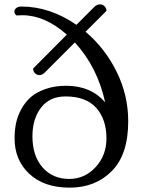

<svg xmlns="http://www.w3.org/2000/svg" viewBox="-20 -789 673 882"><path d="M47 -156Q47 -190 53.5 -222Q60 -254 77 -286Q94 -318 120 -341.5Q146 -365 188.5 -380Q231 -395 284 -395Q397 -395 463 -319Q428 -480 324 -594L187 -457Q174 -444 162 -444Q149 -444 140.5 -453Q132 -462 132 -474L287 -630Q186 -719 83 -719Q78 -719 69 -718.5Q60 -718 56 -718Q46 -725 46 -737Q46 -745 54.5 -752Q63 -759 78 -759Q209 -759 331 -675L413 -757Q425 -769 440 -769Q452 -769 460.5 -760Q469 -751 469 -739L373 -643Q462 -568 515.5 -460Q569 -352 569 -232Q569 -79 493.5 -3Q418 73 300 73Q182 73 114 9Q46 -55 47 -156ZM298 33Q369 33 419 -21Q469 -75 469 -153Q469 -241 422 -293.5Q375 -346 281 -346Q208 -346 168.5 -294.5Q129 -243 129 -163Q129 -73 175.5 -20Q222 33 298 33Z"/></svg>

Font: Sofia
Style: Regular
Weight: 400
Designer: Paula Nazal and Daniel Hernndez
Foundry: Paula Nazal, Daniel Hernndez
Version: Version 1.001